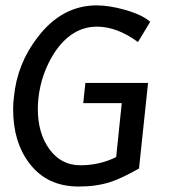

<svg xmlns="http://www.w3.org/2000/svg" viewBox="-20 -680 621 706"><path d="M491.2 -60.5Q425.8 -23.4 385.7 -10.7Q335 5.9 269.5 5.9Q151.4 5.9 86.9 -81.1Q28.3 -158.2 28.3 -278.3Q28.3 -301.8 31.2 -323.2Q43 -446.3 119.1 -543.9Q208 -660.2 335.9 -660.2Q381.8 -660.2 440.4 -643.6Q504.9 -625 532.2 -599.6L487.3 -525.4Q410.2 -582 336.9 -582Q243.2 -582 179.7 -485.4Q130.9 -409.2 121.1 -317.4Q119.1 -298.8 119.1 -279.3Q119.1 -189.5 162.1 -130.9Q205.1 -72.3 275.4 -72.3Q346.7 -72.3 407.2 -102.5L427.7 -300.8H286.1L293.9 -375H524.4Z"/></svg>

Font: Puritan
Style: Italic
Weight: 400
Version: 2.0a